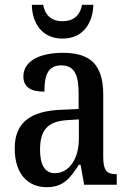

<svg xmlns="http://www.w3.org/2000/svg" viewBox="-20 -766 537 796"><path d="M239 -606C325 -606 365 -671 367 -746H320C311 -698 281 -678 239 -678C198 -678 168 -698 159 -746H112C113 -671 154 -606 239 -606ZM173 10C244 10 270 -27 307 -83H314L329 0H464V-44H461C422 -44 408 -60 408 -116V-374C408 -500 352 -547 241 -547C146 -547 77 -514 77 -449C77 -406 106 -386 164 -386C164 -451 177 -495 234 -495C294 -495 306 -447 306 -373V-314L235 -311C105 -306 41 -257 41 -151C41 -41 99 10 173 10ZM207 -48C165 -48 146 -85 146 -145C146 -223 174 -263 259 -268L307 -271V-191C307 -108 267 -48 207 -48Z"/></svg>

Font: Noto Serif Sinhala Condensed Medium
Style: Regular
Weight: 500
Width: 3
Designer: Jelle Bosma - Monotype Design Team
Foundry: Monotype Imaging Inc.
Version: Version 2.007